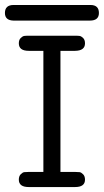

<svg xmlns="http://www.w3.org/2000/svg" viewBox="-35 -755 419 775"><path d="M-15.1 -702.6Q-15.1 -734.9 20 -734.9H330.1Q364.3 -734.9 364.3 -702.6Q364.3 -671.9 328.1 -671.9H19Q-15.1 -672.9 -15.1 -702.6ZM41 -29.8Q41 -43.9 48.6 -51.5Q56.2 -59.1 62.5 -60.1Q68.8 -61 81.1 -61H140.1V-549.8H81.1Q41 -549.8 41 -580.1Q41 -594.2 48.6 -601.6Q56.2 -608.9 62.5 -609.9Q68.8 -610.8 81.1 -610.8H268.1Q280.3 -610.8 286.6 -609.9Q293 -608.9 300.5 -601.6Q308.1 -594.2 308.1 -580.1Q308.1 -550.3 268.1 -549.8H209V-61H268.1Q280.3 -61 286.6 -60.1Q293 -59.1 300.5 -51.5Q308.1 -43.9 308.1 -29.8Q308.1 0 268.1 0H81.1Q41 0 41 -29.8Z"/></svg>

Font: CMU Typewriter Text Variable Width
Style: Medium
Weight: 500
Version: Version 0.7.0